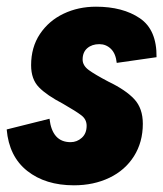

<svg xmlns="http://www.w3.org/2000/svg" viewBox="-43 -543 488 574"><path d="M-23 -156 105 -188Q113 -118 168 -118Q187 -118 201.5 -131Q216 -144 216 -167Q216 -186 200.5 -198Q185 -210 145 -233Q97 -258 73.5 -282Q50 -306 50 -348Q50 -402 76.5 -441.5Q103 -481 147 -502Q191 -523 244 -523Q324 -523 375 -488.5Q426 -454 425 -372L306 -355Q303 -383 288.5 -397Q274 -411 254 -411Q232 -411 218 -399Q204 -387 204 -365Q204 -347 222.5 -333.5Q241 -320 281 -299Q333 -274 358.5 -246.5Q384 -219 384 -173Q384 -118 357.5 -76Q331 -34 284 -11.5Q237 11 178 11Q93 11 38.5 -32Q-16 -75 -23 -156Z"/></svg>

Font: Decalotype Black Italic
Style: Regular
Weight: 900
Italic angle: -12°
Designer: Alfredo Marco Pradil
Foundry: Alfredo Marco Pradil
Version: Version 1.0